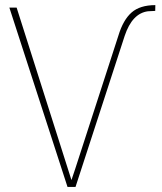

<svg xmlns="http://www.w3.org/2000/svg" viewBox="-20 -741 642 761"><path d="M45.9 -710.9C45.9 -710.9 17.1 -710.9 17.1 -710.9C17.1 -710.9 247.6 0 247.6 0C247.6 0 279.3 0 279.3 0C279.3 0 474.1 -598.6 474.1 -598.6C474.1 -598.6 474.1 -598.6 474.1 -598.6C494.1 -658.7 524.9 -690.9 566.4 -696.3C566.4 -696.3 595.2 -697.8 595.2 -697.8C595.2 -697.8 595.7 -720.7 595.7 -720.7C595.7 -720.7 595.7 -720.7 595.7 -720.7C555.2 -720.7 523.9 -710.9 502 -691.9C479.5 -672.4 461.9 -641.6 449.2 -599.6C449.2 -599.6 277.8 -70.8 277.8 -70.8C277.8 -70.8 263.2 -27.3 263.2 -27.3C263.2 -27.3 45.9 -710.9 45.9 -710.9Z"/></svg>

Font: WOX
Style: Regular
Weight: 500
Designer: Google
Foundry: ""
Version: ""